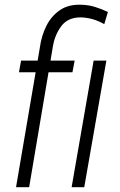

<svg xmlns="http://www.w3.org/2000/svg" viewBox="-20 -781 499 801"><path d="M101.6 0H46.9L146.5 -584Q152.8 -631.3 173.3 -672.6Q193.8 -713.9 229.7 -738.5Q265.6 -763.2 318.4 -761.2Q348.1 -760.7 376 -752.2Q403.8 -743.7 430.2 -731L415 -680.2Q393.1 -692.9 368.9 -700.2Q344.7 -707.5 318.4 -708.5Q263.2 -709 235.6 -671.9Q208 -634.8 200.2 -584.5ZM291.5 -528.3 282.2 -479.5H59.1L67.9 -528.3ZM423.8 -528.3 331.5 0H278.8L370.6 -528.3Z"/></svg>

Font: Roboto Condensed Light
Style: Italic
Weight: 300
Italic angle: -12°
Designer: Christian Robertson
Foundry: Google
Version: Version 3.0; 2020